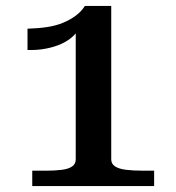

<svg xmlns="http://www.w3.org/2000/svg" viewBox="-20 -629 595 649"><path d="M356 -90Q356 -75 369 -66.5Q382 -58 406.5 -55Q431 -52 466 -52H501V0H89V-52H134Q166 -52 189 -55Q212 -58 224 -66.5Q236 -75 236 -90V-534L254 -545Q246 -525 229 -508.5Q212 -492 188 -481Q164 -470 134.5 -464.5Q105 -459 73 -460V-532Q109 -533 139 -537.5Q169 -542 193 -552Q217 -562 236 -576Q255 -590 267 -609H356Z"/></svg>

Font: Roboto Serif 28pt Condensed Medium
Style: Regular
Weight: 500
Width: 3
Designer: Greg Gazdowicz
Foundry: Commercial Type
Version: Version 1.008